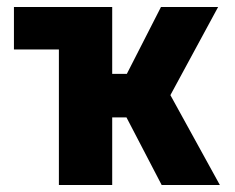

<svg xmlns="http://www.w3.org/2000/svg" viewBox="-20 -531 673 551"><path d="M20 -389H149V0H302V-194H343L444 0H611L469 -258L606 -511H442L344 -319H302V-511H20Z"/></svg>

Font: Finlandica
Style: Bold
Weight: 700
Designer: Niklas Ekholm, Juho Hiilivirta, Jaakko Suomalainen
Foundry: Helsinki Type Studio
Version: Version 2.000;Glyphs 3.2 (3202)